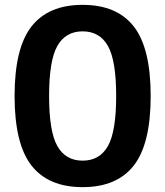

<svg xmlns="http://www.w3.org/2000/svg" viewBox="-20 -760 680 790"><path d="M109.5 -651Q179 -740 320 -740Q461 -740 530.5 -651Q600 -562 600 -365Q600 -168 530.5 -79Q461 10 320 10Q179 10 109.5 -79Q40 -168 40 -365Q40 -562 109.5 -651ZM216 -159Q250 -99 320 -99Q390 -99 424 -159Q458 -219 458 -365Q458 -511 424 -571Q390 -631 320 -631Q250 -631 216 -571Q182 -511 182 -365Q182 -219 216 -159Z"/></svg>

Font: M PLUS 1p
Style: Bold
Weight: 700
Version: Version 1.062